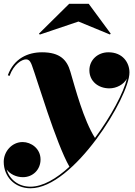

<svg xmlns="http://www.w3.org/2000/svg" viewBox="-23 -750 724 1030"><path d="M398 -634.5 566.5 -565 571 -569.5 453 -729.5H348L186 -569.5L190.5 -564.5ZM141 260C371 260 671.5 -231 671.5 -361C671.5 -414 635.5 -469.5 558.5 -469.5C501.5 -469.5 456.5 -428.5 456.5 -373C456.5 -315 503.5 -276 563.5 -276C602.5 -276 640 -296.5 658 -328C640.5 -254.5 573.5 -127 486.5 -10C425 -107 381 -276 354.5 -365.5C336.5 -428.5 299 -469.5 202.5 -469.5C126.5 -469.5 52 -436.5 19 -346.5L28 -342.5C51.5 -407 94.5 -431.5 117 -431.5C137.5 -431.5 144.5 -409 148.5 -398.5C175.5 -326.5 276.5 16.5 349.5 144.5C279.5 208.5 206.5 251.5 140.5 251.5C75 251.5 28 212 12.5 159C30.5 184 64 200.5 100 200.5C153 200.5 194.5 160.5 194.5 105.5C194.5 46.5 143.5 12 98.5 12C40.5 12 -3 63 -3 118C-3 196 54 260 141 260Z"/></svg>

Font: Bodoni* 24pt Fatface
Style: Italic
Weight: 900
Italic angle: -13°
Version: Version 2.3